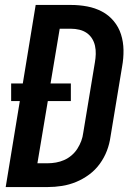

<svg xmlns="http://www.w3.org/2000/svg" viewBox="-20 -755 540 775"><path d="M3 0 60 -347H25V-418H72L124 -735H267Q300 -735 332 -729Q364 -723 391.5 -708.5Q419 -694 439 -670Q459 -646 468.5 -616Q478 -586 478.5 -553Q479 -520 473 -487L426 -203Q422 -174 411.5 -146.5Q401 -119 383 -94Q365 -69 340 -50.5Q315 -32 287 -20.5Q259 -9 230 -4.5Q201 0 173 0ZM131 -96H173Q189 -96 206 -99Q223 -102 239 -109Q255 -116 269 -128Q283 -140 292.5 -155Q302 -170 308 -186Q314 -202 316 -219L363 -503Q366 -520 366.5 -537Q367 -554 363.5 -570Q360 -586 351.5 -599.5Q343 -613 330 -622Q317 -631 300.5 -635Q284 -639 267 -639H221L184 -418H266V-347H173Z"/></svg>

Font: Iosevka Curly Oblique
Style: Bold
Weight: 700
Italic angle: -9°
Monospace: yes
Designer: Belleve Invis
Foundry: Belleve Invis
Version: Version 11.1.0; ttfautohint (v1.8.3)